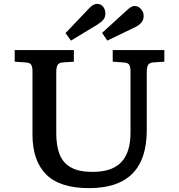

<svg xmlns="http://www.w3.org/2000/svg" viewBox="-20 -959 924 993"><path d="M441 14Q289 14 218.5 -57Q148 -128 148 -263V-589Q148 -614 141 -624.5Q134 -635 112 -636L56 -640V-700H362V-640L304 -636Q287 -635 279 -624.5Q271 -614 271 -585V-268Q271 -204 288.5 -160Q306 -116 347 -93Q388 -70 459 -70Q560 -70 607.5 -120.5Q655 -171 655 -273V-589Q655 -614 648 -624.5Q641 -635 619 -636L563 -640V-700H830V-640L771 -636Q755 -635 747 -624.5Q739 -614 739 -585V-285Q739 14 441 14ZM347 -749 319 -788 439 -914Q462 -939 481 -939Q503 -939 514 -923.5Q525 -908 525 -890Q525 -869 513.5 -856Q502 -843 481 -830ZM535 -749 508 -789 633 -903Q647 -916 656.5 -922Q666 -928 676 -928Q696 -928 709.5 -912Q723 -896 723 -877Q723 -856 711 -842Q699 -828 678 -818Z"/></svg>

Font: Literata 7pt Medium
Style: Regular
Weight: 500
Designer: Latin by Veronika Burian and Jose Scaglione. Greek by Irene Vlachou. Cyrillic by Vera Evstafieva.
Foundry: TypeTogether
Version: Version 3.002